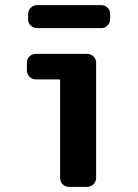

<svg xmlns="http://www.w3.org/2000/svg" viewBox="-20 -730 540 750"><path d="M375 -710Q389.6 -710 399.9 -700.2Q410.2 -690.4 410.2 -674.8V-655.3Q410.2 -640.6 399.9 -630.4Q389.6 -620.1 375 -620.1H125Q110.4 -620.1 100.1 -629.9Q89.8 -639.6 89.8 -655.3V-674.8Q89.8 -689.5 100.1 -699.7Q110.4 -710 125 -710ZM320.3 -519.5Q335 -519.5 345.2 -509.8Q355.5 -500 355.5 -485.4V-35.2Q355.5 -20.5 345.2 -10.3Q335 0 320.3 0H250Q235.4 0 225.1 -9.8Q214.8 -19.5 214.8 -35.2V-415Q214.8 -419.9 210 -419.9H120.1Q105.5 -419.9 95.2 -430.2Q85 -440.4 85 -455.1V-485.4Q85 -500 95.2 -509.8Q105.5 -519.5 120.1 -519.5Z"/></svg>

Font: Rounded-L Mgen+ 1mn bold
Style: Bold
Weight: 700
Designer: [Source Han Sans]
Ryoko NISHIZUKA  (kana & ideographs); Paul D. Hunt (Latin, Greek & Cyrillic); Wenlong ZHANG  (bopomofo
Version: Version 1.059.20150602